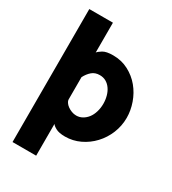

<svg xmlns="http://www.w3.org/2000/svg" viewBox="-218 -825 1036 1154"><g transform="rotate(30 300.0 -248.5)"><path d="M55.2 212.9V-710H219.2V-502.9Q226.1 -512.7 249 -526.9Q272 -541 318.8 -541Q377.9 -541 426 -515.6Q474.1 -490.2 507.6 -449.7Q541 -409.2 559.1 -357.9Q577.1 -306.6 577.1 -255.9Q577.1 -199.7 556.2 -148.4Q535.2 -97.2 498.5 -58.1Q461.9 -19 413.6 3.9Q365.2 26.9 311 26.9Q269 26.9 246.6 14.4Q224.1 2 219.2 -7.8V212.9ZM219.2 -176.8Q219.2 -168 226.6 -157Q233.9 -146 246.3 -137Q258.8 -127.9 274.4 -122.1Q290 -116.2 306.2 -116.2Q329.1 -116.2 348.6 -127.2Q368.2 -138.2 382.6 -157Q397 -175.8 405 -202.4Q413.1 -229 413.1 -258.8Q413.1 -286.6 406 -312.3Q398.9 -337.9 385.5 -356.9Q372.1 -376 353 -387Q334 -397.9 309.1 -397.9Q276.9 -397.9 255.4 -379.4Q233.9 -360.8 219.2 -332Z"/></g></svg>

Font: Raleway ExtraBold
Style: Regular
Weight: 800
Designer: Matt McInerney, Pablo Impallari, Rodrigo Fuenzalida
Foundry: Matt McInerney, Pablo Impallari, Rodrigo Fuenzalida
Version: Version 3.000g; ttfautohint (v1.5) -l 8 -r 28 -G 28 -x 14 -D